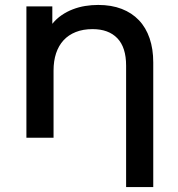

<svg xmlns="http://www.w3.org/2000/svg" viewBox="-20 -558 723 778"><path d="M378 -538Q431.5 -538 473 -522Q514.5 -506 543 -476Q571.5 -446 586.2 -402.8Q601 -359.5 601 -305V200H491V-292Q491 -366 455.5 -403Q420 -440 355 -440Q316.5 -440 287 -428.2Q257.5 -416.5 237.5 -394.8Q217.5 -373 207.2 -342Q197 -311 197 -272V0H87V-532H192V-461.5Q208.5 -482 229.8 -496.5Q251 -511 275 -520.2Q299 -529.5 325.2 -533.8Q351.5 -538 378 -538Z"/></svg>

Font: Argentum Sans
Style: Regular
Weight: 400
Designer: Julieta Ulanovsky, Owen Earl, Chris M. Simpson, Rasmus Andersson, Cristiano Sobral
Foundry: The Argentum Sans Project Authors
Version: Version 3.135; ttfautohint (v1.8.4.7-5d5b-dirty)